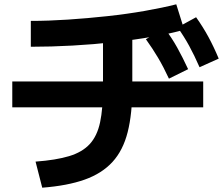

<svg xmlns="http://www.w3.org/2000/svg" viewBox="-20 -804 1040 891"><path d="M145 -54Q240 -61 301 -79.5Q362 -98 396.5 -135.5Q431 -173 444.5 -236.5Q458 -300 458 -397V-680H594V-397Q594 -276 572.5 -191Q551 -106 502 -52.5Q453 1 373 29.5Q293 58 176 67ZM37 -306V-426H923V-306ZM123 -707Q204 -707 295 -713Q386 -719 478 -729Q570 -739 652.5 -753.5Q735 -768 798 -784L835 -666Q770 -648 687 -633.5Q604 -619 509.5 -608.5Q415 -598 316.5 -592.5Q218 -587 123 -587ZM764 -439Q739 -493 713.5 -536Q688 -579 657 -622L744 -672Q777 -629 802.5 -583Q828 -537 853 -483ZM906 -492Q882 -547 858 -591Q834 -635 804 -677L890 -724Q922 -679 947 -633Q972 -587 995 -532Z"/></svg>

Font: M PLUS 1 Code
Style: Bold
Weight: 700
Designer: Coji Morishita
Foundry: UNDERFOREST DESIGN
Version: Version 1.002